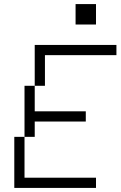

<svg xmlns="http://www.w3.org/2000/svg" viewBox="-20 -920 590 940"><path d="M200 -650H550V-700H150V-500H200ZM50 0H450V-50H100V-250H50ZM100 -250H150V-325H400V-375H150V-500H100ZM350 -800H450V-900H350Z"/></svg>

Font: LS-VG5000 Light Shifted
Style: Regular
Weight: 400
Designer: Justin Bihan, 2021
Foundry: Justin Bihan, 2021
Version: Version 1.000;Glyphs 3.1.2 (3151)